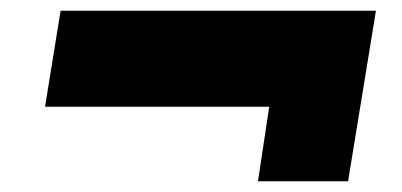

<svg xmlns="http://www.w3.org/2000/svg" viewBox="-20 -494 749 358"><path d="M64 -295 93 -474H681L629 -156H461L482 -295Z"/></svg>

Font: Georama ExtraExtended ExtraBold
Style: Italic
Weight: 800
Width: 8
Italic angle: -9°
Designer: Jean-Baptiste Levee
Foundry: Production Type
Version: Version 1.000